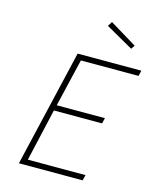

<svg xmlns="http://www.w3.org/2000/svg" viewBox="-133 -1007 890 1097"><g transform="rotate(15 312.5 -458.5)"><path d="M463 0 471 -33H130L201 -343H486L494 -376H209L276 -659H617L625 -692H248L86 0ZM374 -890 536 -798 551 -820 391 -917Z"/></g></svg>

Font: RazerF5 Thin
Style: Italic
Weight: 250
Foundry: Razer Inc.
Version: Version 2